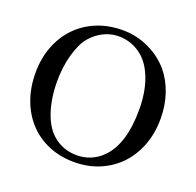

<svg xmlns="http://www.w3.org/2000/svg" viewBox="-133 -893 1071 1049"><g transform="rotate(20 402.5 -368.5)"><path d="M408.2 -752.9Q487.3 -752.9 559.1 -719.7Q630.9 -686.5 680.7 -627.9Q721.7 -578.1 744.1 -511.7Q766.6 -445.3 766.6 -369.1Q766.6 -284.2 739.7 -213.4Q712.9 -142.6 664.6 -91.8Q616.2 -41 549.3 -12.7Q482.4 15.6 402.3 15.6Q321.3 15.6 253.9 -12.7Q186.5 -41 138.7 -92.3Q90.8 -143.6 64.5 -214.8Q38.1 -286.1 38.1 -372.1Q38.1 -456.1 65.4 -526.4Q92.8 -596.7 141.6 -647Q190.4 -697.3 258.3 -725.1Q326.2 -752.9 408.2 -752.9ZM398.4 -713.9Q352.5 -713.9 310.5 -692.9Q268.6 -671.9 237.3 -634.8Q220.7 -615.2 207.5 -585.9Q194.3 -556.6 184.6 -522Q174.8 -487.3 169.9 -448.2Q165 -409.2 165 -370.1Q165 -269.5 191.4 -191.4Q217.8 -113.3 264.6 -74.2Q323.2 -24.4 403.3 -24.4Q445.3 -24.4 482.9 -40Q520.5 -55.7 548.8 -84Q639.6 -172.9 639.6 -375Q639.6 -471.7 612.8 -546.9Q585.9 -622.1 538.1 -663.1Q476.6 -713.9 398.4 -713.9Z"/></g></svg>

Font: BabelStone Tibetan
Style: Regular
Weight: 400
Designer: Christopher J. Fynn
Foundry: BabelStone
Version: Version 10.011 October 1, 2023